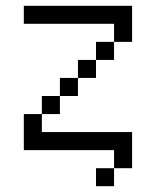

<svg xmlns="http://www.w3.org/2000/svg" viewBox="-20 -520 540 665"><path d="M375 62.5H312.5V125H375ZM375 62.5H437.5Q437.5 62.5 437.5 -62.5H125V-125H62.5Q62.5 -125 62.5 0H375ZM125 -125H187.5V-187.5H125ZM187.5 -187.5H250V-250H187.5ZM250 -250H312.5V-312.5H250ZM312.5 -312.5H375V-375H312.5ZM375 -375H437.5Q437.5 -375 437.5 -500H62.5V-437.5H375Z"/></svg>

Font: UnifontExMono
Style: Regular
Weight: 500
Version: Version 15.0.06